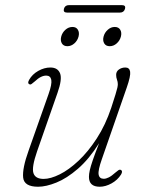

<svg xmlns="http://www.w3.org/2000/svg" viewBox="-20 -720 582 748"><path d="M451 -58Q459.5 -53.5 451.5 -40Q438 -18.5 414.5 -5.5Q391 7.5 368.5 7.5Q326.5 7.5 326.5 -31Q326.5 -42 329.8 -56.8Q333 -71.5 341.5 -96.2Q350 -121 366 -162Q326.5 -99.5 283.2 -62.2Q240 -25 199.8 -8.8Q159.5 7.5 128.5 7.5Q74 7.5 70.2 -28.2Q66.5 -64 91.5 -133.5L169 -353Q183 -392.5 179.8 -409Q176.5 -425.5 160 -425.5Q150 -425.5 139.2 -420.2Q128.5 -415 114.5 -402Q107.5 -396 103 -392.8Q98.5 -389.5 94 -392Q86 -395.5 93.5 -409Q105.5 -430.5 129 -443.8Q152.5 -457 176 -457Q205 -457 214 -434.2Q223 -411.5 204 -358L124.5 -130.5Q103 -68.5 110.2 -45.8Q117.5 -23 150 -23Q177 -23 212.8 -40.8Q248.5 -58.5 286 -93.8Q323.5 -129 357.2 -181Q391 -233 413.5 -300.5Q424.5 -334.5 430 -352.2Q435.5 -370 437.2 -378.2Q439 -386.5 439 -392Q439 -401 435.8 -409.5Q432.5 -418 432.5 -428.5Q432.5 -441.5 443.2 -449.2Q454 -457 468.5 -457Q484.5 -457 487 -440.5Q489.5 -424 474 -379.5L377 -100.5Q361.5 -57 364.2 -40.2Q367 -23.5 384.5 -23.5Q393 -23.5 404 -29Q415 -34.5 430 -48Q436.5 -53.5 441.2 -56.8Q446 -60 451 -58ZM242.5 -540Q227.5 -540 221 -551Q214.5 -562 218.5 -577.5Q222.5 -593 234.8 -604Q247 -615 262.5 -615Q277 -615 283.5 -604Q290 -593 286 -577.5Q282 -562 269.8 -551Q257.5 -540 242.5 -540ZM407.5 -540Q392.5 -540 386 -551Q379.5 -562 383.5 -577.5Q387.5 -593 399.8 -604Q412 -615 427 -615Q442 -615 448.5 -604Q455 -593 451 -577.5Q447 -562 434.8 -551Q422.5 -540 407.5 -540ZM229 -685.5Q233 -700 248.5 -700H455Q471 -700 467 -685.5Q462.5 -671 447.5 -671H241Q225.5 -671 229 -685.5Z"/></svg>

Font: Fraunces 9pt Soft Thin
Style: Italic
Weight: 100
Italic angle: -16°
Version: Version 1.000;[b76b70a41]